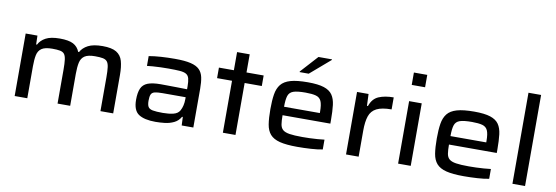

<svg xmlns="http://www.w3.org/2000/svg" viewBox="-55 -1139 4468 1543"><g transform="rotate(10 2178.5 -367.5)"><path d="M95 0V-510H191L193 -438H200Q218 -474 258.5 -496Q299 -518 373 -518Q446 -518 483 -498.5Q520 -479 536 -438H543Q562 -474 604.5 -496Q647 -518 722 -518Q797 -518 835 -495Q873 -472 886 -426.5Q899 -381 899 -313V0H795V-277Q795 -328 791 -358.5Q787 -389 775 -403.5Q763 -418 739.5 -422.5Q716 -427 677 -427Q619 -427 591.5 -408.5Q564 -390 556 -353Q548 -316 548 -261V0H445V-277Q445 -328 441 -358.5Q437 -389 425.5 -403.5Q414 -418 390.5 -422.5Q367 -427 328 -427Q268 -427 240.5 -408Q213 -389 205.5 -352Q198 -315 198 -261V0Z M1245 8Q1154 8 1107.5 -22.5Q1061 -53 1061 -140Q1061 -198 1076 -232.5Q1091 -267 1129 -282Q1167 -297 1235 -297Q1250 -297 1287 -296.5Q1324 -296 1368.5 -295.5Q1413 -295 1450 -294V-318Q1450 -359 1443.5 -382.5Q1437 -406 1418.5 -416.5Q1400 -427 1365 -429.5Q1330 -432 1274 -432Q1246 -432 1211.5 -431Q1177 -430 1146 -427.5Q1115 -425 1100 -423V-503Q1145 -511 1200 -514.5Q1255 -518 1313 -518Q1394 -518 1441.5 -506.5Q1489 -495 1513 -471Q1537 -447 1545 -409Q1553 -371 1553 -317V0H1458L1455 -69H1449Q1429 -34 1394.5 -17.5Q1360 -1 1320.5 3.5Q1281 8 1245 8ZM1291 -73Q1339 -73 1376 -82Q1413 -91 1428 -118Q1450 -158 1450 -213V-229H1261Q1219 -229 1197.5 -223.5Q1176 -218 1168.5 -201Q1161 -184 1161 -150Q1161 -117 1170.5 -100.5Q1180 -84 1208 -78.5Q1236 -73 1291 -73Z M1794 0V-424H1672V-510H1794V-658H1897V-510H2037V-424H1897V0Z M2402 8Q2312 8 2259 -5.5Q2206 -19 2179.5 -49.5Q2153 -80 2145 -130Q2137 -180 2137 -254Q2137 -324 2145 -374Q2153 -424 2178.5 -456Q2204 -488 2256 -503Q2308 -518 2397 -518Q2481 -518 2528.5 -502.5Q2576 -487 2598 -455Q2620 -423 2626 -373Q2632 -323 2632 -253V-222H2242Q2242 -177 2246.5 -148.5Q2251 -120 2268.5 -104.5Q2286 -89 2324 -83Q2362 -77 2428 -77Q2455 -77 2487.5 -78Q2520 -79 2552 -81.5Q2584 -84 2608 -87V-7Q2570 1 2513 4.5Q2456 8 2402 8ZM2242 -291H2534V-302Q2534 -360 2521.5 -388Q2509 -416 2478 -424.5Q2447 -433 2393 -433Q2326 -433 2294 -422Q2262 -411 2252 -380.5Q2242 -350 2242 -291ZM2317 -587V-592L2445 -733H2555V-728L2391 -587Z M2799 0V-510H2893L2897 -414H2905Q2926 -476 2976 -497Q3026 -518 3097 -518V-420Q3018 -420 2975.5 -398.5Q2933 -377 2917.5 -331.5Q2902 -286 2902 -213V0Z M3222 -642V-743H3331V-642ZM3224 0V-510H3327V0Z M3760 8Q3670 8 3617 -5.5Q3564 -19 3537.5 -49.5Q3511 -80 3503 -130Q3495 -180 3495 -254Q3495 -324 3503 -374Q3511 -424 3536.5 -456Q3562 -488 3614 -503Q3666 -518 3755 -518Q3839 -518 3886.5 -502.5Q3934 -487 3956 -455Q3978 -423 3984 -373Q3990 -323 3990 -253V-222H3600Q3600 -177 3604.5 -148.5Q3609 -120 3626.5 -104.5Q3644 -89 3682 -83Q3720 -77 3786 -77Q3813 -77 3845.5 -78Q3878 -79 3910 -81.5Q3942 -84 3966 -87V-7Q3928 1 3871 4.5Q3814 8 3760 8ZM3600 -291H3892V-302Q3892 -360 3879.5 -388Q3867 -416 3836 -424.5Q3805 -433 3751 -433Q3684 -433 3652 -422Q3620 -411 3610 -380.5Q3600 -350 3600 -291Z M4157 0V-743H4260V0Z"/></g></svg>

Font: Saira Expanded Medium
Style: Regular
Weight: 500
Width: 7
Designer: Hector Gatti with collaboration of the Omnibus-Type team
Foundry: Omnibus-Type
Version: Version 1.100; ttfautohint (v1.8.3)